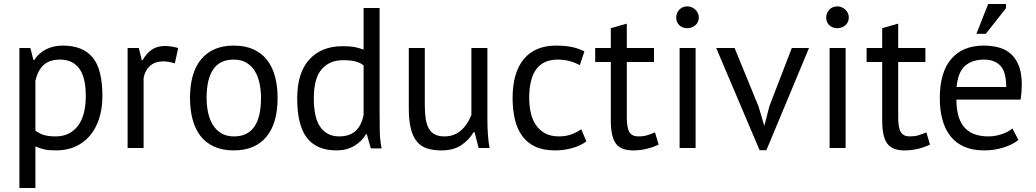

<svg xmlns="http://www.w3.org/2000/svg" viewBox="-20 -740 5178 960"><path d="M77 -500H132L147 -440H151Q174 -475 210.5 -493.5Q247 -512 294 -512Q394 -512 443 -453Q492 -394 492 -260Q492 -197 475.5 -146.5Q459 -96 429 -61Q399 -26 356.5 -7Q314 12 262 12Q225 12 203.5 7.5Q182 3 157 -8V200H77ZM279 -442Q228 -442 198.5 -415.5Q169 -389 157 -335V-87Q175 -73 198 -65.5Q221 -58 259 -58Q328 -58 368.5 -109.5Q409 -161 409 -261Q409 -302 402 -335.5Q395 -369 379.5 -392.5Q364 -416 339.5 -429Q315 -442 279 -442Z M854 -423Q824 -433 797 -433Q754 -433 729 -409.5Q704 -386 698 -350V0H618V-500H674L689 -439H693Q712 -473 738.5 -491.5Q765 -510 806 -510Q835 -510 871 -500Z M930 -250Q930 -377 986.5 -444.5Q1043 -512 1149 -512Q1205 -512 1246.5 -493.5Q1288 -475 1315 -440.5Q1342 -406 1355 -357.5Q1368 -309 1368 -250Q1368 -123 1311.5 -55.5Q1255 12 1149 12Q1093 12 1051.5 -6.5Q1010 -25 983 -59.5Q956 -94 943 -142.5Q930 -191 930 -250ZM1013 -250Q1013 -212 1020.5 -177Q1028 -142 1044 -116Q1060 -90 1086 -74Q1112 -58 1149 -58Q1285 -57 1285 -250Q1285 -289 1277.5 -324Q1270 -359 1254 -385Q1238 -411 1212 -426.5Q1186 -442 1149 -442Q1013 -443 1013 -250Z M1878 -172Q1878 -121 1879 -79.5Q1880 -38 1888 2H1834L1814 -69H1810Q1790 -34 1752 -11Q1714 12 1663 12Q1563 12 1514.5 -51Q1466 -114 1466 -248Q1466 -376 1526.5 -442.5Q1587 -509 1693 -509Q1730 -509 1751.5 -505Q1773 -501 1798 -492V-700H1878ZM1676 -58Q1727 -58 1757 -84.5Q1787 -111 1798 -165V-413Q1780 -427 1757 -433Q1734 -439 1696 -439Q1627 -439 1588 -393.5Q1549 -348 1549 -248Q1549 -207 1555.5 -172Q1562 -137 1577 -112Q1592 -87 1616.5 -72.5Q1641 -58 1676 -58Z M2104 -500V-215Q2104 -176 2108.5 -146.5Q2113 -117 2124 -97.5Q2135 -78 2154 -68Q2173 -58 2202 -58Q2229 -58 2250 -66.5Q2271 -75 2287.5 -90Q2304 -105 2316.5 -124.5Q2329 -144 2337 -166V-500H2417V-142Q2417 -106 2419.5 -67.5Q2422 -29 2428 0H2373L2353 -79H2348Q2325 -40 2286 -14Q2247 12 2187 12Q2147 12 2116.5 2.5Q2086 -7 2065.5 -31Q2045 -55 2034.5 -95.5Q2024 -136 2024 -198V-500Z M2912 -33Q2882 -11 2841 0.5Q2800 12 2755 12Q2697 12 2657 -6.5Q2617 -25 2591.5 -59.5Q2566 -94 2554.5 -142.5Q2543 -191 2543 -250Q2543 -377 2599 -444.5Q2655 -512 2760 -512Q2808 -512 2841.5 -504.5Q2875 -497 2902 -483L2879 -414Q2856 -427 2828 -434.5Q2800 -442 2768 -442Q2626 -442 2626 -250Q2626 -212 2633.5 -177.5Q2641 -143 2658.5 -116.5Q2676 -90 2704.5 -74Q2733 -58 2775 -58Q2811 -58 2839.5 -69Q2868 -80 2886 -94Z M2956 -500H3034V-599L3114 -622V-500H3250V-430H3114V-153Q3114 -101 3127 -79.5Q3140 -58 3171 -58Q3197 -58 3215 -63.5Q3233 -69 3255 -78L3273 -17Q3246 -4 3214 4Q3182 12 3145 12Q3084 12 3059 -22.5Q3034 -57 3034 -138V-430H2956Z M3378 -500H3458V0H3378ZM3361 -652Q3361 -675 3376.5 -691.5Q3392 -708 3416 -708Q3440 -708 3457 -691.5Q3474 -675 3474 -652Q3474 -629 3457 -614Q3440 -599 3416 -599Q3392 -599 3376.5 -614Q3361 -629 3361 -652Z M3773 -207 3801 -112H3802L3827 -209L3939 -500H4025L3812 11H3778L3561 -500H3653Z M4128 -500H4208V0H4128ZM4111 -652Q4111 -675 4126.5 -691.5Q4142 -708 4166 -708Q4190 -708 4207 -691.5Q4224 -675 4224 -652Q4224 -629 4207 -614Q4190 -599 4166 -599Q4142 -599 4126.5 -614Q4111 -629 4111 -652Z M4313 -500H4391V-599L4471 -622V-500H4607V-430H4471V-153Q4471 -101 4484 -79.5Q4497 -58 4528 -58Q4554 -58 4572 -63.5Q4590 -69 4612 -78L4630 -17Q4603 -4 4571 4Q4539 12 4502 12Q4441 12 4416 -22.5Q4391 -57 4391 -138V-430H4313Z M4679 0ZM5072 -40Q5042 -16 4996.5 -2Q4951 12 4900 12Q4843 12 4801 -6.5Q4759 -25 4732 -59.5Q4705 -94 4692 -142Q4679 -190 4679 -250Q4679 -378 4736 -445Q4793 -512 4899 -512Q4933 -512 4967 -504.5Q5001 -497 5028 -476Q5055 -455 5072 -416.5Q5089 -378 5089 -315Q5089 -282 5083 -242H4762Q4762 -198 4771 -164Q4780 -130 4799 -106.5Q4818 -83 4848.5 -70.5Q4879 -58 4923 -58Q4957 -58 4991 -70Q5025 -82 5042 -98ZM4900 -442Q4841 -442 4805.5 -411Q4770 -380 4763 -305H5011Q5011 -381 4982 -411.5Q4953 -442 4900 -442ZM4921 -720H5010V-699L4909 -571H4862Z"/></svg>

Font: PT Sans
Style: Regular
Weight: 400
Version: Version 2.003W OFL; ttfautohint (v1.6)